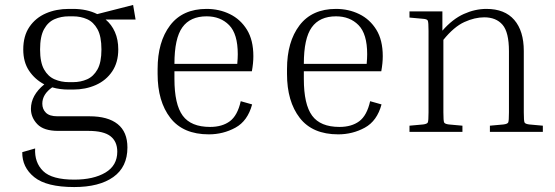

<svg xmlns="http://www.w3.org/2000/svg" viewBox="-20 -533 2245 776"><path d="M495 63Q495 142 438 182.5Q381 223 280 223Q168 223 118.5 183Q69 143 70 82L122 67Q119 124 154.5 158.5Q190 193 280 193Q358 193 406 164.5Q454 136 454 80Q454 39 426.5 17.5Q399 -4 337 -4H215Q157 -4 131 -31Q105 -58 105 -93Q105 -148 159 -192Q121 -212 97.5 -247Q74 -282 74 -333Q74 -388 99 -424.5Q124 -461 165.5 -479Q207 -497 258 -497H275Q331 -497 373 -476L518 -513L528 -454H407Q431 -434 444.5 -403.5Q458 -373 458 -333Q458 -281 433.5 -244.5Q409 -208 367.5 -189.5Q326 -171 275 -171H258Q221 -171 191 -180Q151 -152 151 -114Q151 -92 165.5 -77.5Q180 -63 212 -63H342Q416 -63 455.5 -31.5Q495 0 495 63ZM275 -201Q306 -201 332 -212.5Q358 -224 374 -252.5Q390 -281 390 -333Q390 -386 374 -415Q358 -444 332 -455.5Q306 -467 275 -467H258Q227 -467 200.5 -455.5Q174 -444 158 -415Q142 -386 142 -333Q142 -281 158 -252.5Q174 -224 200.5 -212.5Q227 -201 258 -201Z M999 -111Q981 -44 931.5 -17Q882 10 824 10Q720 10 668.5 -56.5Q617 -123 617 -234V-254Q617 -364 667.5 -430.5Q718 -497 815 -497Q866 -497 909 -476Q952 -455 978 -413Q1004 -371 1004 -306Q1004 -278 998 -245H685V-214Q685 -111 718.5 -65.5Q752 -20 829 -20Q878 -20 909 -43Q940 -66 953 -124ZM815 -467Q749 -467 717 -422.5Q685 -378 685 -275H939Q940 -287 940.5 -296.5Q941 -306 941 -314Q941 -396 906 -431.5Q871 -467 815 -467Z M1522 -111Q1504 -44 1454.5 -17Q1405 10 1347 10Q1243 10 1191.5 -56.5Q1140 -123 1140 -234V-254Q1140 -364 1190.5 -430.5Q1241 -497 1338 -497Q1389 -497 1432 -476Q1475 -455 1501 -413Q1527 -371 1527 -306Q1527 -278 1521 -245H1208V-214Q1208 -111 1241.5 -65.5Q1275 -20 1352 -20Q1401 -20 1432 -43Q1463 -66 1476 -124ZM1338 -467Q1272 -467 1240 -422.5Q1208 -378 1208 -275H1462Q1463 -287 1463.5 -296.5Q1464 -306 1464 -314Q1464 -396 1429 -431.5Q1394 -467 1338 -467Z M2174 -25V0H1960V-25L2015 -30Q2031 -32 2034 -38Q2037 -44 2037 -79V-326Q2037 -403 2011 -433Q1985 -463 1937 -463Q1899 -463 1857 -444Q1815 -425 1772 -372V-79Q1772 -44 1775 -38Q1778 -32 1794 -30L1849 -25V0H1635V-25L1690 -30Q1706 -32 1709 -38Q1712 -44 1712 -79V-408Q1712 -443 1709 -449.5Q1706 -456 1690 -457L1635 -462V-487H1768V-409Q1809 -456 1854.5 -476.5Q1900 -497 1946 -497Q2020 -497 2058.5 -452.5Q2097 -408 2097 -327V-79Q2097 -44 2100 -38Q2103 -32 2119 -30Z"/></svg>

Font: Inria Serif Light
Style: Regular
Weight: 300
Designer: Black Foundry Team
Foundry: Black Foundry
Version: Version 1.000; ttfautohint (v1.8.3)